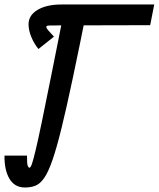

<svg xmlns="http://www.w3.org/2000/svg" viewBox="-37 -820 706 854"><path d="M-17 -128H83Q83 -90 86.5 -82Q90 -74 94 -74Q99 -74 105 -91Q111 -108 121.5 -152Q132 -196 149 -277.5Q166 -359 191.5 -487Q217 -615 254 -800H354Q316 -611 287.5 -476Q259 -341 237 -251.5Q215 -162 196.5 -108.5Q178 -55 160 -29Q142 -3 121.5 5.5Q101 14 74 14Q28 14 5 -25Q-18 -64 -17 -128ZM649 -800 631 -708 226 -707Q195 -707 182 -706.5Q169 -706 169 -701Q169 -695 177.5 -685Q186 -675 203 -657L134 -602Q115 -625 102.5 -655Q90 -685 90 -712Q90 -752 130 -776Q170 -800 236 -800Z"/></svg>

Font: Victor Mono Thin
Style: Italic
Weight: 100
Italic angle: -12°
Monospace: yes
Designer: Rune Bjørnerås
Version: Version 1.561;gftools[0.9.30]